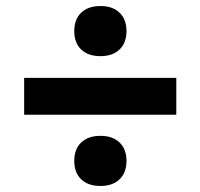

<svg xmlns="http://www.w3.org/2000/svg" viewBox="-20 -644 663 636"><path d="M313 -624Q353 -624 376 -602Q399 -580 399 -541Q399 -502 376 -480Q353 -458 313 -458Q272 -458 249 -480Q226 -502 226 -541Q226 -580 249 -602Q272 -624 313 -624ZM564 -386V-264H60V-386ZM313 -194Q353 -194 376 -172Q399 -150 399 -111Q399 -72 376 -50Q353 -28 313 -28Q272 -28 249 -50Q226 -72 226 -111Q226 -150 249 -172Q272 -194 313 -194Z"/></svg>

Font: Elaine Sans
Style: Bold
Weight: 700
Designer: Wei Huang
Foundry: Wei Huang
Version: Version 2.001;December 24, 2019;FontCreator 12.0.0.2547 64-b